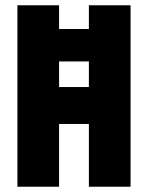

<svg xmlns="http://www.w3.org/2000/svg" viewBox="-20 -708 561 728"><path d="M46 0V-688H204V-598H317V-688H475V0H317V-238H204V0ZM204 -378H317V-475H204Z"/></svg>

Font: Saira Condensed ExtraBold
Style: Regular
Weight: 800
Width: 3
Designer: Hector Gatti with collaboration of the Omnibus-Type team
Foundry: Omnibus-Type
Version: Version 1.101